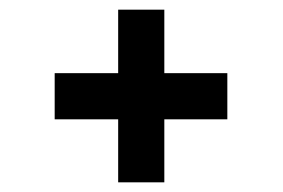

<svg xmlns="http://www.w3.org/2000/svg" viewBox="-20 -500 591 401"><path d="M226.8 -119.2V-250.8H94.2V-347.2H226.8V-479.8H323.2V-347.2H454.8V-250.8H323.2V-119.2Z"/></svg>

Font: Maven Pro
Style: Regular
Weight: 400
Designer: Joe Prince
Foundry: Joe Prince
Version: Version 2.103